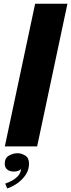

<svg xmlns="http://www.w3.org/2000/svg" viewBox="-20 -802 390 1052"><path d="M349.5 -781.5 183.5 0H6.5L172.5 -781.5ZM56 138Q33 138 19.5 126.8Q6 115.5 6 95Q6 64 28.8 50.8Q51.5 37.5 76.5 37.5Q97 37.5 118 50.2Q139 63 139 94.5Q139 128 121.2 155Q103.5 182 76 201.5Q48.5 221 19.5 230.5L8.5 204Q24 199 43.8 188.8Q63.5 178.5 78.5 162.2Q93.5 146 95.5 123.5Q90.5 130.5 79.2 134.2Q68 138 56 138Z"/></svg>

Font: Epilogue ExtraBold
Style: Italic
Weight: 800
Italic angle: -12°
Designer: Tyler Finck
Foundry: Etcetera Type Co
Version: Version 2.111; ttfautohint (v1.8.3)